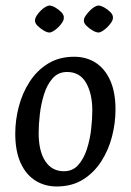

<svg xmlns="http://www.w3.org/2000/svg" viewBox="-20 -669 478 701"><path d="M186.7 11.8Q143.6 11.8 109.3 -9.6Q74.9 -31.1 55.3 -74.2Q35.7 -117.2 35.7 -180.9Q35.7 -229.9 48.5 -279.3Q61.3 -328.7 87.9 -370Q114.4 -411.4 155.1 -436.6Q195.8 -461.8 250.7 -461.8Q294.8 -461.8 328.7 -440.4Q362.6 -418.9 382.1 -376Q401.7 -333 401.7 -269.1Q401.7 -220.1 389 -170.7Q376.4 -121.3 349.8 -80Q323.3 -38.6 283 -13.4Q242.8 11.8 186.7 11.8ZM213.3 -43.8Q245.4 -43.8 265.6 -66.5Q285.8 -89.2 297.2 -124.3Q308.6 -159.5 312.8 -197.5Q317 -235.5 317 -266Q317 -327 294.3 -366.6Q271.5 -406.2 224.8 -406.2Q192.8 -406.2 172.2 -383Q151.6 -359.8 140.6 -324.2Q129.5 -288.5 125.3 -250.6Q121.1 -212.7 121.1 -184Q121.1 -117.2 145.3 -80.5Q169.6 -43.8 213.3 -43.8ZM160.3 -550.3Q151.9 -550.3 139.3 -557.7Q126.7 -565.2 116.7 -575.3Q106.8 -585.4 107.8 -594.7Q107.8 -602.3 113.6 -611.5Q119.4 -620.7 128 -629.4Q136.5 -638.1 145.5 -643.4Q154.5 -648.7 160.8 -648.7Q169.2 -648.7 181.6 -641.7Q194.1 -634.6 204.1 -624.3Q214 -614.1 213 -603.7Q213 -595.9 207.2 -586.9Q201.4 -577.8 192.7 -569.3Q184 -560.9 175.2 -555.6Q166.3 -550.3 160.3 -550.3ZM339.5 -550.3Q331.2 -550.3 318.2 -557.7Q305.2 -565.2 295.3 -575.3Q285.3 -585.4 286.3 -594.7Q286.3 -602.3 292.5 -611.5Q298.7 -620.7 307.3 -629.4Q315.8 -638.1 324.4 -643.4Q333 -648.7 339.4 -648.7Q347.7 -648.7 360.6 -641.7Q373.4 -634.6 383.4 -624.3Q393.3 -614.1 392.3 -603.7Q392.3 -595.9 386.1 -586.9Q380 -577.8 371.3 -569.3Q362.5 -560.9 354.1 -555.6Q345.6 -550.3 339.5 -550.3Z"/></svg>

Font: Ancizar Sans Thin
Style: Italic
Weight: 100
Italic angle: -4°
Designer: Cesar Puertas, Viviana Monsalve, Julian Moncada, Julian Prieto, Jose Castro, Mariel Hernandez, Felipe Aragon, Sara Alarc
Version: Version 8.100